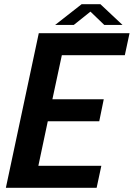

<svg xmlns="http://www.w3.org/2000/svg" viewBox="-20 -896 638 916"><path d="M463.5 -105 441 0H8L165 -737.5H598L575.5 -632.5H275L230 -422.5H475L453.5 -317.5H208L163 -105ZM243 -777 369.5 -876H459L564.5 -777H477.5L411.5 -840.5L332 -777Z"/></svg>

Font: Epilogue SemiBold
Style: Italic
Weight: 600
Italic angle: -12°
Designer: Tyler Finck
Foundry: Etcetera Type Co
Version: Version 2.111; ttfautohint (v1.8.3)